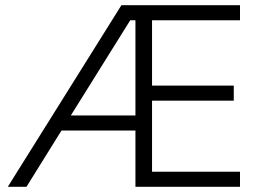

<svg xmlns="http://www.w3.org/2000/svg" viewBox="-20 -720 1035 740"><path d="M10 0 448 -700H905V-642H566V-390H881V-332H566V-58H905V0H502V-217H217L82 0ZM253 -275H502V-642H482Z"/></svg>

Font: Figtree Light
Style: Regular
Weight: 300
Designer: Erik Kennedy
Foundry: Erik Kennedy
Version: Version 2.001;gftools[0.9.30]